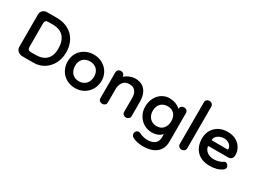

<svg xmlns="http://www.w3.org/2000/svg" viewBox="-46 -1451 3250 2430"><g transform="rotate(30 1579.0 -236.0)"><path d="M328 0C385 0 436 -14 481 -43C569 -99 622 -200 622 -317C622 -518 491 -640 299 -640H155C111 -640 72 -606 72 -557V-86C72 -59 82 -38 102 -23C121 -8 142 0 165 0ZM230 -99C199 -99 184 -115 184 -147V-493C184 -525 200 -541 232 -541H299C436 -541 509 -462 512 -317C512 -314 512 -312 512 -309C512 -174 440 -99 301 -99Z M942 16C989 16 1031 5 1068 -16C1143 -59 1190 -139 1190 -232C1190 -370 1081 -472 942 -472C895 -472 853 -462 815 -441C739 -400 694 -324 694 -232C694 -185 705 -143 726 -105C769 -29 849 16 942 16ZM942 -83C857 -83 803 -143 803 -232C803 -317 857 -373 942 -373C1025 -373 1081 -317 1081 -232C1081 -143 1025 -83 942 -83Z M1688 16C1713 16 1742 -2 1742 -34V-245C1742 -394 1666 -472 1547 -472C1495 -472 1431 -446 1395 -410C1395 -446 1368 -464 1340 -464C1313 -464 1286 -446 1286 -410V-34C1286 -2 1313 16 1340 16C1368 16 1395 -2 1395 -34V-237C1395 -271 1405 -302 1425 -331C1444 -359 1476 -373 1520 -373C1588 -373 1633 -330 1633 -235V-34C1633 -2 1660 16 1688 16Z M2059 224C2203 224 2318 156 2318 6V-413C2318 -442 2296 -464 2264 -464C2232 -464 2209 -442 2209 -413C2173 -446 2125 -468 2064 -472C2058 -472 2052 -473 2046 -473C2008 -473 1973 -463 1940 -443C1875 -403 1830 -325 1830 -230C1830 -183 1840 -141 1861 -104C1902 -29 1978 16 2065 16C2125 16 2173 -5 2209 -42V3C2209 46 2195 77 2168 97C2140 116 2107 126 2068 126C2031 126 1989 119 1948 98C1939 93 1929 90 1920 90C1892 90 1872 116 1872 141C1872 163 1882 179 1902 190C1955 218 2014 224 2059 224ZM2078 -83C1993 -83 1939 -145 1939 -230C1939 -318 1995 -373 2078 -373C2159 -373 2209 -317 2209 -232C2209 -143 2159 -83 2078 -83Z M2500 16C2528 16 2555 -2 2555 -34V-642C2555 -678 2528 -696 2500 -696C2473 -696 2446 -678 2446 -642V-34C2446 -2 2473 16 2500 16Z M2908 16C2972 16 3037 4 3092 -37C3108 -49 3110 -63 3110 -75C3110 -103 3087 -126 3064 -126C3055 -126 3048 -124 3043 -120C3008 -95 2960 -82 2912 -82C2845 -82 2788 -116 2771 -176C2770 -179 2770 -181 2770 -184C2770 -191 2774 -194 2782 -194H3060C3099 -194 3126 -217 3126 -264C3126 -323 3105 -372 3064 -412C3022 -452 2966 -472 2897 -472C2826 -472 2767 -450 2722 -407C2677 -363 2654 -307 2654 -238C2654 -161 2676 -99 2721 -53C2766 -7 2828 16 2908 16ZM2785 -278C2768 -278 2771 -284 2771 -286C2771 -289 2772 -291 2772 -294C2772 -295 2772 -296 2772 -296C2777 -321 2793 -341 2818 -356C2843 -371 2870 -378 2897 -378C2929 -378 2956 -369 2978 -351C3000 -332 3011 -311 3011 -286C3011 -280 3008 -277 3001 -277Z"/></g></svg>

Font: Dongle
Style: Regular
Weight: 400
Designer: Yanghee Ryu
Foundry: Yanghee Ryu
Version: Version 2.000